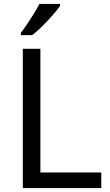

<svg xmlns="http://www.w3.org/2000/svg" viewBox="-20 -964 564 984"><path d="M97 0V-714H187V-80H499V0ZM288 -934Q276 -916 251 -887.5Q226 -859 197.5 -830.5Q169 -802 145 -784H87V-796Q102 -815 119.5 -841Q137 -867 154 -894.5Q171 -922 182 -944H288Z"/></svg>

Font: Noto Sans Hebrew Droid
Style: Regular
Weight: 400
Designer: Monotype Design Team
Foundry: Monotype Imaging Inc.
Version: Version 1.100